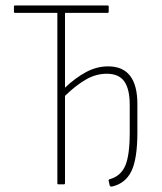

<svg xmlns="http://www.w3.org/2000/svg" viewBox="-20 -675 593 703"><path d="M390 8Q384 9 382 5L378 -12Q376 -17 382 -19Q422 -30 438.5 -68Q455 -106 455 -189V-291Q455 -349 435 -377Q415 -405 371 -405Q331 -405 294 -383.5Q257 -362 218 -324V-4Q218 0 213 0H194Q190 0 190 -4V-628H35Q31 -628 31 -632V-651Q31 -655 35 -655H374Q378 -655 378 -651V-632Q378 -628 374 -628H218V-354Q256 -390 295 -411Q334 -432 376 -432Q483 -432 483 -294V-190Q483 -93 461 -48Q439 -3 390 8Z"/></svg>

Font: Sofia Sans Cond ExtraLight
Style: Regular
Weight: 200
Width: 3
Designer: Botio Nikoltchev, Ani Petrova
Foundry: lettersoup
Version: Version 4.100; ttfautohint (v1.8.3)